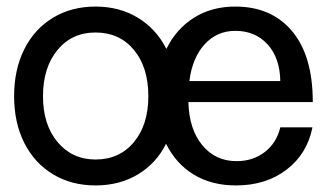

<svg xmlns="http://www.w3.org/2000/svg" viewBox="-20 -552 998 585"><path d="M487 -403Q517 -464 571 -498Q625 -532 697 -532Q807 -532 870 -457Q933 -382 933 -241H554Q556 -159 596 -110Q636 -61 701 -61Q751 -61 787 -89Q823 -117 834 -164H932Q916 -83 853 -35Q790 13 699 13Q625 13 570.5 -20Q516 -53 486 -114Q456 -54 400 -20.5Q344 13 271 13Q198 13 141.5 -21Q85 -55 54 -116.5Q23 -178 23 -259Q23 -340 54 -402Q85 -464 141.5 -498Q198 -532 271 -532Q344 -532 400 -498Q456 -464 487 -403ZM271 -66Q344 -66 388 -119Q432 -172 432 -259Q432 -347 388 -400Q344 -453 271 -453Q199 -453 155 -399.5Q111 -346 111 -259Q111 -172 155.5 -119Q200 -66 271 -66ZM834 -305Q833 -375 795.5 -416.5Q758 -458 697 -458Q641 -458 603.5 -417Q566 -376 557 -305Z"/></svg>

Font: Non Bureau
Style: Regular
Weight: 400
Designer: Jona Saucedo
Foundry: Non Foundry
Version: Version 1.000; ttfautohint (v1.8.4)